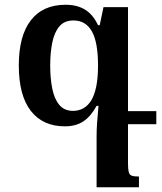

<svg xmlns="http://www.w3.org/2000/svg" viewBox="-20 -522 682 807"><path d="M415 -492H518V164Q518 188 521 200.5Q524 213 534 216.5Q544 220 564 220V265H386V51Q386 24 388 -5Q390 -34 394 -77H386Q362 -33 330.5 -12Q299 9 253 9Q160 9 109.5 -56Q59 -121 59 -247Q59 -371 109.5 -436.5Q160 -502 256 -502Q304 -502 337.5 -481.5Q371 -461 392 -416H399ZM287 -56Q311 -56 330.5 -67Q350 -78 363.5 -100Q377 -122 384.5 -158.5Q392 -195 392 -246Q392 -345 366 -390.5Q340 -436 289 -436Q250 -436 229 -410.5Q208 -385 199.5 -342Q191 -299 191 -246Q191 -194 199.5 -150.5Q208 -107 229 -81.5Q250 -56 287 -56ZM482 0V-55H637V0Z"/></svg>

Font: Noto Serif Armenian SemiBold
Style: Regular
Weight: 600
Version: Version 2.007